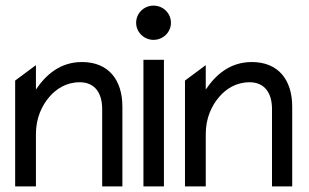

<svg xmlns="http://www.w3.org/2000/svg" viewBox="-20 -664 1100 684"><path d="M34 0H108V-187C108 -243 129 -288 156 -319C180 -347 216 -371 264 -371C319 -371 344 -331 344 -276V0H416V-284C416 -379 367 -443 272 -443C194 -443 143 -397 108 -345V-432L34 -377Z M465 -583C465 -549 493 -522 527 -522C561 -522 589 -549 589 -583C589 -617 561 -644 527 -644C493 -644 465 -617 465 -583ZM491 0H564V-451H491Z M639 0H713V-187C713 -243 734 -288 761 -319C785 -347 821 -371 869 -371C924 -371 949 -331 949 -276V0H1021V-284C1021 -379 972 -443 877 -443C799 -443 748 -397 713 -345V-432L639 -377Z"/></svg>

Font: Charger Sport
Style: Regular
Weight: 400
Designer: Jasper
Foundry: Cannot Into Space Fonts
Version: Version 1.1